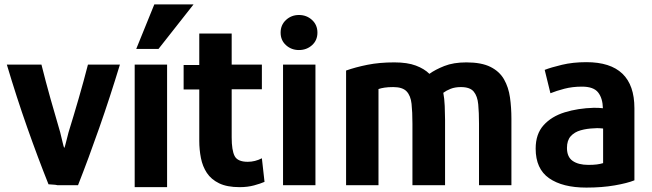

<svg xmlns="http://www.w3.org/2000/svg" viewBox="-20 -832 2960 871"><path d="M524 -539H379Q360 -465 337 -385.5Q314 -306 291 -232Q284 -207 279 -185Q274 -163 271 -161Q268 -169 263.5 -188.5Q259 -208 253 -232Q231 -306 209 -384.5Q187 -463 168 -539H11Q55 -391 103.5 -253.5Q152 -116 200 4Q208 5 220.5 5.5Q233 6 240 8H334Q382 -114 430.5 -252.5Q479 -391 524 -539Z M699 -610 858 -812H680L598 -610ZM738 -539H591V17H738Z M1180 -7 1168 -114Q1137 -98 1104 -98Q1058 -98 1044.5 -124Q1031 -150 1031 -209V-427H1168V-539H1031V-680H884V-537H813V-426H884V-193Q884 -153 891.5 -115Q899 -77 918.5 -47.5Q938 -18 974 -0.5Q1010 17 1067 17Q1103 17 1132.5 9Q1162 1 1180 -7Z M1420 -684Q1420 -719 1395.5 -741.5Q1371 -764 1336 -764Q1302 -764 1277.5 -741.5Q1253 -719 1253 -684Q1253 -649 1277.5 -627Q1302 -605 1336 -605Q1371 -605 1395.5 -627Q1420 -649 1420 -684ZM1411 8V-539H1264V8Z M2300 8V-293Q2300 -344 2293.5 -390Q2287 -436 2266.5 -472Q2246 -508 2205 -528.5Q2164 -549 2096 -549Q2037 -549 1995.5 -532.5Q1954 -516 1928 -497Q1905 -520 1866.5 -534.5Q1828 -549 1769 -549Q1701 -549 1646.5 -538Q1592 -527 1550 -512V8H1697V-428Q1708 -432 1724.5 -434.5Q1741 -437 1764 -437Q1806 -437 1824.5 -417.5Q1843 -398 1847 -361Q1851 -324 1851 -271V8H1999V-288Q1999 -316 1997.5 -351Q1996 -386 1991 -411Q2004 -421 2024 -429Q2044 -437 2071 -437Q2112 -437 2129 -416.5Q2146 -396 2149.5 -358.5Q2153 -321 2153 -271V8Z M2858 -14V-341Q2858 -550 2640 -550Q2579 -550 2529 -538Q2479 -526 2451 -515L2477 -409Q2504 -420 2540.5 -429.5Q2577 -439 2620 -439Q2673 -439 2693.5 -412.5Q2714 -386 2715 -341Q2708 -342 2697 -342.5Q2686 -343 2674 -343Q2602 -341 2542 -322.5Q2482 -304 2446 -264Q2410 -224 2410 -158Q2410 -66 2471 -23.5Q2532 19 2640 19Q2711 19 2768.5 9Q2826 -1 2858 -14ZM2716 -92Q2703 -88 2687.5 -86Q2672 -84 2649 -84Q2604 -84 2578 -102Q2552 -120 2552 -161Q2552 -195 2569 -214Q2586 -233 2614.5 -241Q2643 -249 2677 -250Q2688 -251 2697.5 -250.5Q2707 -250 2716 -249Z"/></svg>

Font: Repo Bold
Style: Bold
Weight: 700
Designer: Stefan Peev
Foundry: Context Ltd
Version: Version 1.502